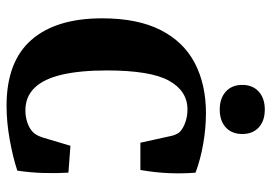

<svg xmlns="http://www.w3.org/2000/svg" viewBox="-138 -660 808 571"><g transform="rotate(90 265.5 -374.0)"><path d="M294 10Q163 10 98.5 -63.5Q34 -137 34 -274Q34 -380 69 -448.5Q104 -517 167.5 -550Q231 -583 316 -583Q360 -583 406.5 -575Q453 -567 493 -552Q496 -516 494.5 -475Q493 -434 485 -388H404L383 -483Q381 -490 377 -498Q373 -506 363 -512Q353 -519 337.5 -523.5Q322 -528 305 -528Q250 -528 219.5 -473Q189 -418 189 -288Q189 -209 201.5 -155Q214 -101 240.5 -73.5Q267 -46 308 -46Q326 -46 343 -51.5Q360 -57 372 -68Q377 -73 380.5 -79Q384 -85 388 -96L413 -180L493 -174Q495 -140 494 -101.5Q493 -63 487 -22Q448 -9 395.5 0.5Q343 10 294 10ZM378 -691Q378 -660 358.5 -642Q339 -624 305 -624Q272 -624 252 -642Q232 -660 232 -691Q232 -722 252 -740Q272 -758 305 -758Q339 -758 358.5 -740Q378 -722 378 -691Z"/></g></svg>

Font: Rasa
Style: Bold
Weight: 700
Designer: Anna Giedrys (Yrsa+Rasa design), David Brezina (Yrsa art-direction, Rasa art-direction, design)
Foundry: Rosetta Type Foundry
Version: Version 2.004